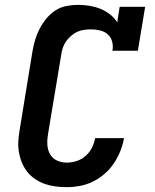

<svg xmlns="http://www.w3.org/2000/svg" viewBox="-20 -763 640 791"><path d="M255 8Q231 8 208 5Q185 2 164 -5.5Q143 -13 124.5 -25.5Q106 -38 92.5 -55Q79 -72 70.5 -92.5Q62 -113 58 -135.5Q54 -158 55.5 -181.5Q57 -205 61 -228L114 -553Q118 -576 125 -599.5Q132 -623 143.5 -645Q155 -667 171.5 -687Q188 -707 209 -720.5Q230 -734 254.5 -738.5Q279 -743 302 -743Q326 -743 349.5 -739Q373 -735 394 -726.5Q415 -718 433 -704Q451 -690 463 -671L473 -735H578L548 -554H443Q447 -573 442 -591.5Q437 -610 424 -621.5Q411 -633 392.5 -637.5Q374 -642 355 -642Q341 -642 326 -640Q311 -638 297.5 -631.5Q284 -625 272 -614.5Q260 -604 251.5 -591.5Q243 -579 238.5 -565Q234 -551 232 -536L178 -212Q174 -190 175 -168.5Q176 -147 185.5 -129Q195 -111 214 -102Q233 -93 255 -93Q275 -93 295.5 -99.5Q316 -106 332.5 -120.5Q349 -135 358.5 -154Q368 -173 372 -194H491Q486 -166 475.5 -140Q465 -114 449 -90Q433 -66 410.5 -46.5Q388 -27 362 -14.5Q336 -2 309 3Q282 8 255 8Z"/></svg>

Font: Iosevka Curly Slab ExObl
Style: Bold
Weight: 700
Width: 7
Italic angle: -9°
Monospace: yes
Designer: Belleve Invis
Foundry: Belleve Invis
Version: Version 11.0.0; ttfautohint (v1.8.3)